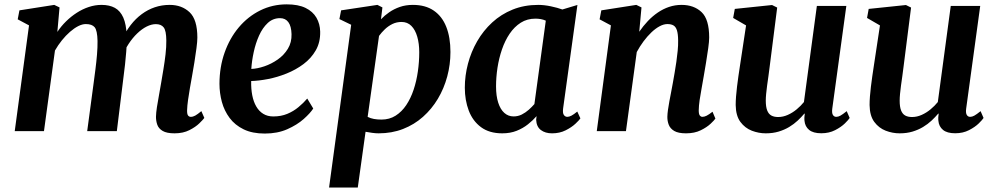

<svg xmlns="http://www.w3.org/2000/svg" viewBox="-20 -590 4482 864"><path d="M247.9 -556.6 238.1 -446.4Q254.7 -471.7 277.1 -493.7Q299.5 -515.8 325.5 -532.5Q351.5 -549.3 379.7 -558.6Q407.9 -568 436.8 -568Q472.6 -568 497 -554.6Q521.4 -541.1 534.8 -511Q548.1 -480.9 550.2 -430.4Q550.5 -423.4 550.4 -415.9Q550.3 -408.3 549.8 -400.3Q549.3 -392.2 548.5 -383.7L529.4 -412.1Q545.8 -448.5 568.1 -477.3Q590.3 -506 617.7 -526.3Q645 -546.6 676.6 -557.3Q708.3 -568 743.7 -568Q798 -568 833.1 -535Q868.1 -502 868.1 -420.9Q868.1 -403.8 864.1 -373.1Q860.1 -342.3 854.6 -308.4Q849.1 -274.5 844.1 -247Q839.6 -221.8 834.7 -194.1Q829.8 -166.3 826.2 -140.1Q822.5 -113.9 821.9 -93.8Q821.6 -76.3 826.3 -70.2Q831.1 -64.2 838.6 -64.2Q848.2 -64.2 858.5 -69.8Q868.8 -75.5 886.1 -89.9L899.5 -59.3Q894.3 -52 877.4 -35.4Q860.5 -18.7 832.3 -4.4Q804.2 10 765.6 10Q730.2 10 712 -0.8Q693.8 -11.5 687.8 -28.6Q681.8 -45.7 681.9 -64.5Q682.2 -81.8 686.1 -107.4Q690 -133 695.5 -162.2Q701 -191.3 705.5 -219.2Q710 -246 715.5 -278.9Q721 -311.8 724.9 -345.4Q728.8 -379 728.4 -407.9Q728.1 -451.7 716.7 -466.5Q705.3 -481.4 681.3 -481.4Q661.9 -481.4 640.3 -470.7Q618.7 -459.9 597.7 -439.8Q576.7 -419.8 558.8 -392.5Q540.9 -365.1 529 -332L550.7 -408Q550.2 -384.8 548 -356.7Q545.8 -328.6 542.7 -300.2Q539.7 -271.9 536.2 -247L505.8 0H372.4L401.6 -218Q405.4 -245.8 409.5 -278.5Q413.7 -311.2 416.5 -344.3Q419.3 -377.4 418.9 -405.8Q417.9 -453.2 405.9 -467.5Q393.9 -481.7 366.2 -481.7Q350.4 -481.7 332.1 -472.5Q313.8 -463.2 294.9 -446.7Q275.9 -430.1 258.5 -408.5Q241.1 -386.9 227.3 -362.6L177.9 0H46.3L110.6 -475.8L59.7 -503L67.4 -543.4L224.2 -568Z M1389.6 -101.7Q1376.3 -80.8 1346.6 -54.4Q1316.8 -28 1272.8 -8.5Q1228.8 11 1171.6 11Q1115.4 11 1076.4 -8Q1037.3 -27 1013.3 -59.2Q989.2 -91.5 978.4 -131.4Q967.7 -171.3 967.6 -212.7Q967.7 -288.2 990.7 -353.2Q1013.6 -418.2 1054.6 -466.9Q1095.7 -515.6 1150.8 -543Q1206 -570.4 1270.3 -570.4Q1322.2 -570.4 1355.1 -554.3Q1388 -538.1 1404.1 -510.2Q1420.1 -482.2 1420.8 -447.7Q1421.8 -399.8 1401.1 -363.7Q1380.4 -327.5 1345.7 -301.6Q1311.1 -275.8 1269.4 -259.1Q1227.8 -242.4 1186 -234.3Q1144.3 -226.3 1110.3 -225.4Q1109.5 -190.5 1115.1 -161.4Q1120.7 -132.4 1133.1 -111Q1145.5 -89.5 1164.6 -77.8Q1183.8 -66 1209.8 -66Q1244.7 -66 1272.7 -77.6Q1300.7 -89.2 1323 -107.8Q1345.4 -126.3 1362.6 -146.5ZM1240.3 -508.3Q1208.2 -508.3 1184.8 -486.5Q1161.4 -464.7 1145.8 -429.9Q1130.2 -395.1 1121.7 -355.4Q1113.1 -315.7 1110.9 -279.8Q1138 -280.8 1169.7 -291.6Q1201.4 -302.4 1229.6 -322.1Q1257.9 -341.8 1275.4 -370.5Q1293 -399.2 1291.9 -436.4Q1290.9 -472.2 1277.6 -490.3Q1264.3 -508.3 1240.3 -508.3Z M1460.8 254 1560.3 -478.5 1507.3 -504.2 1515 -543.4 1678.3 -568 1700.9 -556.6 1694.4 -503.2Q1710.1 -520 1731.4 -534.7Q1752.7 -549.5 1779.3 -558.8Q1805.9 -568 1837.9 -568Q1894.4 -568 1931.9 -542.3Q1969.5 -516.6 1988.2 -469.2Q2007 -421.8 2007 -356Q2007 -299.4 1992.5 -245.7Q1978.1 -192 1950.5 -145.6Q1922.9 -99.3 1883.5 -64.3Q1844.1 -29.2 1793.7 -9.6Q1743.3 10 1683.8 10Q1669.8 10 1654.7 7.8Q1639.5 5.6 1625 3L1590 254ZM1634.4 -64.1Q1647.2 -57.5 1662.6 -54.7Q1678 -51.9 1696.5 -51.9Q1732.6 -51.9 1760.3 -69.5Q1788 -87 1808.2 -117.2Q1828.3 -147.3 1841.3 -186.3Q1854.3 -225.3 1860.4 -268.6Q1866.6 -311.8 1866.6 -354.6Q1866.6 -394 1857.6 -424.9Q1848.7 -455.8 1831.1 -473.5Q1813.6 -491.2 1786.9 -491.2Q1764.5 -491.2 1745.6 -481.9Q1726.7 -472.5 1711.7 -458.1Q1696.7 -443.7 1685.6 -428.4Z M2514.1 -102.7Q2511.3 -81.3 2517.3 -72.8Q2523.2 -64.2 2533.1 -64.2Q2541 -64.2 2551.4 -69.5Q2561.7 -74.8 2577.8 -88L2591.8 -57.3Q2586.9 -49.6 2569.6 -33.3Q2552.3 -17.1 2525.3 -3.5Q2498.3 10 2464 10Q2433.8 10 2414 -4.8Q2394.2 -19.7 2392.7 -50.8L2394.6 -67.4Q2378.2 -48.3 2355.8 -30.6Q2333.5 -12.8 2304.9 -1.4Q2276.2 10 2240.1 10Q2181.9 10 2144.5 -17.8Q2107.2 -45.5 2089.4 -92.3Q2071.7 -139.2 2071.7 -195.5Q2071.7 -249.5 2085.8 -303.1Q2099.9 -356.7 2127.3 -404.3Q2154.7 -452 2194.8 -488.9Q2234.8 -525.8 2286.9 -546.9Q2338.9 -568 2401.9 -568Q2428.3 -568 2458.9 -561.6Q2489.4 -555.1 2510.7 -547.3L2578.4 -567.7ZM2436.1 -497Q2425.5 -501.9 2413.6 -504Q2401.7 -506.1 2389.4 -506.1Q2352.3 -506.1 2323.5 -487.9Q2294.7 -469.6 2273.6 -438.5Q2252.5 -407.3 2238.9 -367.7Q2225.3 -328.1 2218.7 -285.2Q2212.2 -242.4 2212.2 -201.2Q2212.2 -158.2 2222 -127.9Q2231.8 -97.6 2249.6 -81.8Q2267.3 -66.1 2291 -66.1Q2311.1 -66.1 2328.1 -74.7Q2345.1 -83.4 2359.5 -96.1Q2373.8 -108.9 2384.8 -121.7Z M2856.6 -447.1Q2874.3 -473.1 2895.2 -495.1Q2916.1 -517.2 2940.2 -533.6Q2964.2 -550 2991 -559Q3017.8 -568 3047.1 -568Q3102.5 -568 3136.9 -535.6Q3171.3 -503.3 3171.3 -421.2Q3171.3 -403.8 3167 -372.8Q3162.7 -341.8 3157.1 -307.9Q3151.5 -274 3146.8 -247Q3142.7 -222 3137.5 -194.2Q3132.2 -166.3 3128.4 -140.1Q3124.6 -113.8 3124.3 -93.8Q3124.2 -76.3 3129.2 -70.2Q3134.2 -64.2 3140.7 -64.2Q3149.7 -64.2 3159.8 -69.3Q3170 -74.4 3186.3 -87.2L3199.3 -56.4Q3194.9 -49.5 3178 -33.4Q3161 -17.3 3133.2 -3.7Q3105.4 10 3067 10Q3032.3 10 3014.1 -0.7Q2996 -11.4 2989.4 -28.5Q2982.8 -45.6 2983.1 -64.8Q2983.4 -77.7 2985.8 -95.3Q2988.2 -113 2992.1 -133.7Q2996 -154.5 3000.2 -176.1Q3004.3 -197.8 3008 -218Q3011.6 -238.4 3015.8 -262.4Q3020.1 -286.4 3023.6 -311.7Q3027.2 -337 3029.6 -361.6Q3032 -386.1 3031.6 -407.9Q3031.3 -437.2 3026.3 -453.1Q3021.4 -469 3010.9 -475.4Q3000.4 -481.7 2983.4 -481.7Q2966.6 -481.7 2948.1 -471.7Q2929.5 -461.7 2911.3 -444.3Q2893 -426.8 2876 -404.1Q2859.1 -381.4 2845.4 -355.8L2796.8 0H2665.5L2729.1 -475.8L2678.2 -503L2685.9 -543.4L2843.4 -568L2866.7 -556.6Z M3425.9 10Q3394.1 10 3363.2 -1.8Q3332.4 -13.7 3311.8 -41.4Q3291.3 -69.2 3290.6 -117.4Q3290.6 -134.9 3292.2 -155.9Q3293.8 -176.8 3296.6 -200Q3299.5 -223.1 3302.8 -246.9Q3306.2 -270.7 3309.7 -293.2L3337.3 -475.6L3279.2 -509.3L3286.6 -549.9L3454.2 -567.4L3477.3 -556L3443.4 -289.2Q3440.9 -267.7 3437.8 -246.3Q3434.7 -224.9 3432 -205.1Q3429.4 -185.2 3427.7 -168Q3426 -150.8 3426 -137.4Q3426 -109.4 3432.3 -93.2Q3438.6 -77 3450.9 -70.2Q3463.2 -63.4 3481.5 -63.4Q3503.8 -63.4 3525.3 -73.1Q3546.7 -82.7 3565.3 -98.2Q3583.9 -113.7 3597.7 -130.8L3655.9 -563.4H3788.5L3725.2 -100.9Q3722.7 -81.7 3728 -72.9Q3733.2 -64.2 3743.1 -64.2Q3752.1 -64.2 3761.9 -69.6Q3771.8 -75 3790.2 -89.8L3803.5 -59.2Q3798.8 -51.3 3782 -34.7Q3765.1 -18.2 3738 -4.3Q3710.9 9.7 3675.8 9.7Q3639.4 9.7 3621 -5.5Q3602.5 -20.7 3600.2 -46.6Q3599.9 -49.1 3599.7 -52.8Q3599.5 -56.4 3599.7 -60.7Q3600 -65 3600.5 -69.5Q3601 -74 3601.5 -78L3599.8 -79Q3586.3 -63 3569.5 -47.2Q3552.6 -31.4 3531.2 -18.5Q3509.7 -5.6 3483.7 2.2Q3457.6 10 3425.9 10Z M4028.4 10Q3996.6 10 3965.7 -1.8Q3934.9 -13.7 3914.3 -41.4Q3893.8 -69.2 3893.1 -117.4Q3893.1 -134.9 3894.7 -155.9Q3896.3 -176.8 3899.1 -200Q3902 -223.1 3905.3 -246.9Q3908.7 -270.7 3912.2 -293.2L3939.8 -475.6L3881.7 -509.3L3889.1 -549.9L4056.7 -567.4L4079.8 -556L4045.9 -289.2Q4043.4 -267.7 4040.3 -246.3Q4037.2 -224.9 4034.5 -205.1Q4031.9 -185.2 4030.2 -168Q4028.5 -150.8 4028.5 -137.4Q4028.5 -109.4 4034.8 -93.2Q4041.1 -77 4053.4 -70.2Q4065.7 -63.4 4084 -63.4Q4106.3 -63.4 4127.8 -73.1Q4149.2 -82.7 4167.8 -98.2Q4186.4 -113.7 4200.2 -130.8L4258.4 -563.4H4391L4327.7 -100.9Q4325.2 -81.7 4330.5 -72.9Q4335.7 -64.2 4345.6 -64.2Q4354.6 -64.2 4364.4 -69.6Q4374.3 -75 4392.7 -89.8L4406 -59.2Q4401.3 -51.3 4384.5 -34.7Q4367.6 -18.2 4340.5 -4.3Q4313.4 9.7 4278.3 9.7Q4241.9 9.7 4223.5 -5.5Q4205 -20.7 4202.7 -46.6Q4202.4 -49.1 4202.2 -52.8Q4202 -56.4 4202.2 -60.7Q4202.5 -65 4203 -69.5Q4203.5 -74 4204 -78L4202.3 -79Q4188.8 -63 4172 -47.2Q4155.1 -31.4 4133.7 -18.5Q4112.2 -5.6 4086.2 2.2Q4060.1 10 4028.4 10Z"/></svg>

Font: Merriweather 7pt Light
Style: Italic
Weight: 300
Italic angle: -7.8°
Designer: Eben Sorkin
Foundry: Eben Sorkin
Version: Version 2.200;gftools[0.9.31]